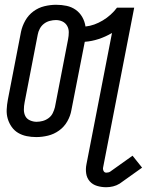

<svg xmlns="http://www.w3.org/2000/svg" viewBox="-20 -562 615 804"><path d="M425 222Q405 222 386.5 216.5Q368 211 356 197.5Q344 184 341 165Q338 146 342 126L449 -424Q422 -408 393 -398.5Q364 -389 335 -387L279 -101Q275 -77 262 -54Q249 -31 227.5 -15.5Q206 0 181 6Q156 12 132 12Q111 12 91.5 8Q72 4 56 -5.5Q40 -15 29 -30.5Q18 -46 12.5 -64.5Q7 -83 8 -103.5Q9 -124 13 -145L68 -429Q73 -453 86 -476Q99 -499 120 -514.5Q141 -530 166 -536Q191 -542 215 -542Q238 -542 259 -537.5Q280 -533 297 -521Q314 -509 324.5 -490.5Q335 -472 338 -451Q357 -453 375 -459.5Q393 -466 410.5 -476.5Q428 -487 443 -500.5Q458 -514 470 -530H542L412 138Q410 146 413.5 153.5Q417 161 425 161Q429 161 433.5 160Q438 159 441 157L535 90L575 140L481 207Q468 215 453.5 218.5Q439 222 425 222ZM133 -52Q146 -52 159 -55.5Q172 -59 183.5 -67.5Q195 -76 201 -88.5Q207 -101 210 -113L265 -397Q268 -412 268 -427Q268 -442 261 -454Q254 -466 241.5 -472Q229 -478 214 -478Q202 -478 188.5 -474.5Q175 -471 164 -462.5Q153 -454 146.5 -441.5Q140 -429 138 -417L83 -133Q80 -118 80 -103Q80 -88 86 -76Q92 -64 105.5 -58Q119 -52 133 -52Z"/></svg>

Font: Lode Term
Style: Italic
Weight: 400
Italic angle: -11°
Monospace: yes
Designer: Belleve Invis
Foundry: Belleve Invis
Version: Version 29.2.0